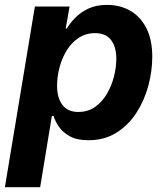

<svg xmlns="http://www.w3.org/2000/svg" viewBox="-37 -573 687 797"><path d="M-16.7 204.1 107.8 -545.9H251.8L235.6 -454H240Q253.5 -476.7 275.7 -499.6Q297.9 -522.4 330.5 -537.6Q363.1 -552.7 407.3 -552.7Q461.3 -552.7 503.6 -528.5Q546 -504.2 570.6 -456.2Q595.1 -408.1 595.1 -336.8Q595.1 -278.4 578.9 -217.5Q562.6 -156.7 529.7 -105.4Q496.8 -54.2 446.9 -22.5Q396.9 9.1 329.7 9.1Q283 9.1 253.5 -7Q224 -23.1 207.9 -46.4Q191.9 -69.7 185.3 -91.7H178.3L129.7 204.1ZM287.9 -108.3Q328.8 -108.3 358.5 -129.7Q388.2 -151.1 407.7 -185Q427.1 -218.9 436.5 -257Q445.9 -295.1 445.9 -328.6Q445.9 -377.4 424.4 -406.4Q402.9 -435.4 357.8 -435.4Q318.8 -435.4 289.2 -415.6Q259.6 -395.8 239.8 -363.5Q220 -331.1 209.9 -292.6Q199.9 -254.2 199.9 -216.9Q199.9 -166.7 222.1 -137.5Q244.4 -108.3 287.9 -108.3Z"/></svg>

Font: Inter Variable
Style: Italic
Weight: 400
Italic angle: -9.39999°
Designer: Rasmus Andersson
Foundry: rsms
Version: Version 4.001;git-9221beed3